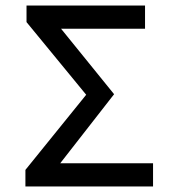

<svg xmlns="http://www.w3.org/2000/svg" viewBox="-20 -675 640 695"><path d="M72 0V-60L292 -332L76 -595V-655H505V-571H201L393 -334L198 -84H534V0Z"/></svg>

Font: SauceCodePro Nerd Font Mono
Style: Regular
Weight: 500
Monospace: yes
Designer: Paul D. Hunt, Teo Tuominen
Foundry: Adobe Systems Incorporated
Version: Version 2.030;PS 1.000;hotconv 16.6.51;makeotf.lib2.5.65220;